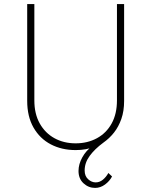

<svg xmlns="http://www.w3.org/2000/svg" viewBox="-20 -726 740 939"><path d="M445 193Q413 193 388.5 170.5Q364 148 364 110Q364 77 382.5 43.5Q401 10 431 -11L443 -21V-9Q403 8 350 8Q282 8 228.5 -20Q175 -48 144 -102Q113 -156 113 -233V-706H148V-235Q148 -169 174.5 -122Q201 -75 246.5 -50Q292 -25 350 -25Q408 -25 454 -50Q500 -75 526 -122Q552 -169 552 -235V-706H587V-232Q587 -183 573.5 -144.5Q560 -106 537.5 -77.5Q515 -49 485 -28Q443 3 418.5 36.5Q394 70 394 108Q394 135 411 150.5Q428 166 448 166Q467 166 483 153Q499 140 510 120L528 137Q516 160 493.5 176.5Q471 193 445 193Z"/></svg>

Font: Josefin Sans ExtraLight
Style: Regular
Weight: 250
Designer: Santiago Orozco
Foundry: Typemade
Version: Version 2.000